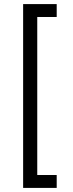

<svg xmlns="http://www.w3.org/2000/svg" viewBox="-20 -780 357 938"><path d="M93 138V-760H257V-697H162V75H257V138Z"/></svg>

Font: Aneliza
Style: Regular
Weight: 400
Designer: Mike Abbink, Paul van der Laan, Pieter van Rosmalen
Foundry: Bold Monday
Version: Version 3.001;September 8, 2019;FontCreator 11.5.0.2425 64-b